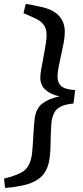

<svg xmlns="http://www.w3.org/2000/svg" viewBox="-47 -729 410 948"><path d="M80 -709Q87 -709 100 -706.5Q113 -704 128 -701Q143 -698 156 -695Q216 -682 244.5 -650.5Q273 -619 273 -571Q273 -548 267.5 -518.5Q262 -489 255 -458Q248 -427 242.5 -398.5Q237 -370 237 -349Q237 -323 253.5 -305.5Q270 -288 324 -284L316 -218Q276 -214 253.5 -203Q231 -192 221 -172.5Q211 -153 207 -125Q205 -102 204 -71.5Q203 -41 202.5 -10.5Q202 20 199 43Q192 112 154.5 145.5Q117 179 47 190Q27 194 9.5 196Q-8 198 -22 199L-27 153L9 143Q37 134 58 123Q79 112 92 91Q105 70 111 32Q113 15 114.5 -9Q116 -33 117.5 -58Q119 -83 120.5 -105.5Q122 -128 124 -142Q131 -195 163.5 -219Q196 -243 247 -253Q202 -263 177 -286Q152 -309 152 -345Q152 -363 157 -390.5Q162 -418 168 -449Q174 -480 178.5 -508.5Q183 -537 183 -556Q183 -588 169 -606Q155 -624 136.5 -633.5Q118 -643 104 -649L69 -664Z"/></svg>

Font: Rasa Medium
Style: Italic
Weight: 500
Italic angle: -7.10001°
Designer: Anna Giedrys (Yrsa+Rasa design), David Brezina (Yrsa art-direction, Rasa art-direction, design)
Foundry: Rosetta Type Foundry
Version: Version 2.004